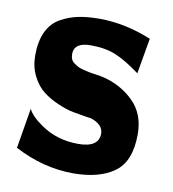

<svg xmlns="http://www.w3.org/2000/svg" viewBox="-63 -544 549 611"><g transform="rotate(10 211.0 -238.5)"><path d="M23 -38 45 -170 44 -169Q55 -145 92 -120Q144 -84 212 -84Q279 -84 279 -129Q279 -157 240 -171Q239 -171 220 -174Q201 -177 179.5 -181Q158 -185 130 -197Q102 -209 80.5 -225.5Q59 -242 44 -271.5Q29 -301 29 -338Q29 -383 43.5 -414Q58 -445 85.5 -460.5Q113 -476 142.5 -482Q172 -488 210 -488Q294 -488 379 -453L359 -338Q313 -372 279 -386Q245 -400 198 -400Q144 -400 144 -362Q144 -353 147 -346Q150 -339 157 -334Q164 -329 170.5 -325.5Q177 -322 189 -319Q201 -316 209 -314.5Q217 -313 231.5 -311Q246 -309 254 -307Q312 -293 353 -253Q394 -213 394 -147Q394 -59 345.5 -24Q297 11 213 11Q116 11 23 -38Z"/></g></svg>

Font: Coval
Style: Black
Weight: 1000
Foundry: Context Ltd
Version: Version 001.000